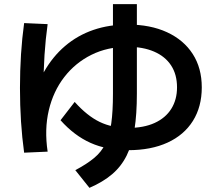

<svg xmlns="http://www.w3.org/2000/svg" viewBox="-20 -813 1040 923"><path d="M96 -79Q76 -224 76 -390Q76 -557 96 -702L209 -697Q189 -554 189 -390Q189 -358 190 -325.5Q191 -293 192 -263L127 -299Q150 -394 191.5 -467.5Q233 -541 293 -592Q353 -643 428.5 -669Q504 -695 594 -695Q703 -695 783 -658Q863 -621 906.5 -553.5Q950 -486 950 -393Q950 -300 907.5 -232Q865 -164 785.5 -127.5Q706 -91 596 -91Q494 -91 415.5 -126Q337 -161 271 -235L339 -323Q399 -256 459 -227Q519 -198 596 -198Q671 -198 723.5 -222Q776 -246 803.5 -290Q831 -334 831 -393Q831 -455 802.5 -498.5Q774 -542 720.5 -565Q667 -588 594 -588Q497 -588 419.5 -549.5Q342 -511 289 -442.5Q236 -374 214.5 -282.5Q193 -191 209 -84ZM342 5Q397 -24 432.5 -53.5Q468 -83 487.5 -123Q507 -163 515 -220.5Q523 -278 523 -363V-793H638V-363Q638 -264 626.5 -191Q615 -118 589 -65.5Q563 -13 519 24.5Q475 62 410 90Z"/></svg>

Font: M PLUS 2 Thin SemiBold
Style: Regular
Weight: 600
Version: Version 1.001